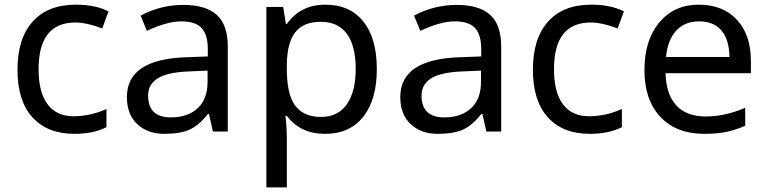

<svg xmlns="http://www.w3.org/2000/svg" viewBox="-20 -566 3301 826"><path d="M304.2 -469.2Q146 -469.2 146 -268.1Q146 -168.9 184.6 -117.4Q223.1 -65.9 296.4 -65.9Q369.6 -65.9 438 -97.2V-19Q382.3 9.8 299.8 9.8Q184.1 9.8 119.6 -61.3Q55.2 -132.3 55.2 -266.1Q55.2 -399.9 120.4 -472.9Q185.5 -545.9 306.2 -545.9Q390.1 -545.9 446.8 -517.1L419.9 -443.8Q352.1 -469.2 304.2 -469.2Z M714.8 -61Q788.6 -61 830.8 -100.8Q873 -140.6 873 -213.9V-262.2L793.9 -258.8Q701.7 -255.4 659.4 -229.5Q617.2 -203.6 617.2 -154.8Q617.2 -61 714.8 -61ZM960 -365.2V0H896L878.9 -76.2H875Q835 -25.9 795.2 -8.1Q755.4 9.8 685.5 9.8Q615.7 9.8 570.8 -31.7Q525.9 -73.2 525.9 -148.9Q525.9 -312 783.2 -319.8L874 -323.2V-355Q874 -416 847.7 -445.1Q821.3 -474.1 760 -474.1Q698.7 -474.1 611.8 -433.1L585 -499Q671.4 -544.9 768.3 -544.9Q865.2 -544.9 912.6 -502Q960 -459 960 -365.2Z M1213.9 -286.1V-269Q1213.9 -160.2 1250 -111.6Q1286.1 -63 1360.4 -63Q1434.6 -63 1472.4 -117.7Q1510.3 -172.4 1510.3 -270.3Q1510.3 -368.2 1472.4 -420.2Q1434.6 -472.2 1360.1 -472.2Q1285.6 -472.2 1250.2 -427.2Q1214.8 -382.3 1213.9 -286.1ZM1213.9 -67.9H1208L1210 -47.9Q1213.9 -9.8 1213.9 20V240.2H1126V-536.1H1198.2L1210 -462.9H1213.9Q1272.9 -545.9 1379.2 -545.9Q1485.4 -545.9 1543.2 -473.4Q1601.1 -400.9 1601.1 -269.3Q1601.1 -137.7 1543 -64Q1484.9 9.8 1378.4 9.8Q1272 9.8 1213.9 -67.9Z M1891.1 -61Q1964.8 -61 2007.1 -100.8Q2049.3 -140.6 2049.3 -213.9V-262.2L1970.2 -258.8Q1877.9 -255.4 1835.7 -229.5Q1793.5 -203.6 1793.5 -154.8Q1793.5 -61 1891.1 -61ZM2136.2 -365.2V0H2072.3L2055.2 -76.2H2051.3Q2011.2 -25.9 1971.4 -8.1Q1931.6 9.8 1861.8 9.8Q1792 9.8 1747.1 -31.7Q1702.1 -73.2 1702.1 -148.9Q1702.1 -312 1959.5 -319.8L2050.3 -323.2V-355Q2050.3 -416 2023.9 -445.1Q1997.6 -474.1 1936.3 -474.1Q1875 -474.1 1788.1 -433.1L1761.2 -499Q1847.7 -544.9 1944.6 -544.9Q2041.5 -544.9 2088.9 -502Q2136.2 -459 2136.2 -365.2Z M2521.5 -469.2Q2363.3 -469.2 2363.3 -268.1Q2363.3 -168.9 2401.9 -117.4Q2440.4 -65.9 2513.7 -65.9Q2586.9 -65.9 2655.3 -97.2V-19Q2599.6 9.8 2517.1 9.8Q2401.4 9.8 2336.9 -61.3Q2272.5 -132.3 2272.5 -266.1Q2272.5 -399.9 2337.6 -472.9Q2402.8 -545.9 2523.4 -545.9Q2607.4 -545.9 2664.1 -517.1L2637.2 -443.8Q2569.3 -469.2 2521.5 -469.2Z M2845.2 -320.8H3118.2Q3117.2 -396 3083.5 -435.1Q3049.8 -474.1 2987.5 -474.1Q2925.3 -474.1 2888.7 -433.6Q2852.1 -393.1 2845.2 -320.8ZM3186 -102.1V-24.9Q3141.6 -5.9 3102.5 2Q3063.5 9.8 3010.3 9.8Q2889.6 9.8 2821 -63.2Q2752.4 -136.2 2752.4 -264.6Q2752.4 -393.1 2816.4 -469.5Q2880.4 -545.9 2985.4 -545.9Q3090.3 -545.9 3150.4 -480.7Q3210.4 -415.5 3210.4 -304.2V-251H2843.3Q2845.7 -159.7 2889.6 -112.3Q2933.6 -64.9 3016.1 -64.9Q3098.6 -64.9 3186 -102.1Z"/></svg>

Font: NotoSans
Style: Regular
Weight: 400
Designer: Monotype Design team
Foundry: Monotype Imaging Inc.
Version: Version 1.04